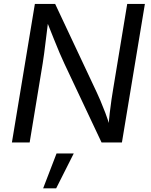

<svg xmlns="http://www.w3.org/2000/svg" viewBox="-20 -748 793 1008"><path d="M42.5 0 163.1 -727.5H269.5L488.3 -262.2Q495.1 -247.6 507.1 -220Q519 -192.4 533 -155.5Q546.9 -118.7 559.6 -75.7H549.3Q551.8 -117.7 556.2 -155.5Q560.5 -193.4 565.4 -225.6Q570.3 -257.8 574.2 -281.2L647.9 -727.5H740.7L620.1 0H513.2L317.9 -414.1Q305.7 -440.4 292.7 -470.5Q279.8 -500.5 262.9 -543Q246.1 -585.4 220.7 -648.9H234.4Q227.1 -589.8 221.4 -544.4Q215.8 -499 211.7 -466.8Q207.5 -434.6 204.1 -415L135.7 0ZM206.5 240.7 276.9 57.6H367.2L274.9 240.7Z"/></svg>

Font: Inter
Style: Italic
Weight: 400
Italic angle: -9.3988°
Designer: Rasmus Andersson
Foundry: rsms
Version: Version 4.001;git-66647c0bb